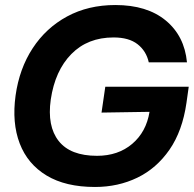

<svg xmlns="http://www.w3.org/2000/svg" viewBox="-20 -732 773 764"><path d="M358 12Q241 12 165.5 -33.5Q90 -79 58.5 -161Q27 -243 42 -352Q57 -459 110 -540Q163 -621 247 -666.5Q331 -712 439 -712Q565 -712 639.5 -650.5Q714 -589 724 -484H572Q562 -529 527.5 -556Q493 -583 432 -583Q329 -583 264 -517Q199 -451 182 -336Q167 -230 213.5 -171Q260 -112 366 -112Q450 -112 506 -159.5Q562 -207 575 -287L384 -284L399 -387H731L722 -323Q706 -211 654.5 -136.5Q603 -62 526.5 -25Q450 12 358 12Z"/></svg>

Font: Host Grotesk ExtraBold
Style: Italic
Weight: 800
Italic angle: -8°
Designer: Doğukan Karapınar
Foundry: Element Type
Version: Version 1.003; ttfautohint (v1.8.4.7-5d5b)